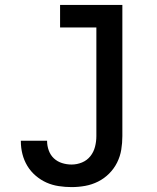

<svg xmlns="http://www.w3.org/2000/svg" viewBox="-20 -755 640 783"><path d="M272 8Q246 8 219.5 4Q193 0 169.5 -10.5Q146 -21 125.5 -38.5Q105 -56 91.5 -78.5Q78 -101 71.5 -126.5Q65 -152 65 -179Q65 -179 65 -179.5Q65 -180 65 -181H172Q172 -180 172 -180Q172 -180 172 -180Q172 -160 179 -141Q186 -122 200 -109Q214 -96 233 -90Q252 -84 272 -84Q294 -84 314.5 -92.5Q335 -101 348.5 -118Q362 -135 367.5 -156.5Q373 -178 373 -200V-643H225V-735H479V-200Q479 -172 474.5 -144.5Q470 -117 457.5 -92Q445 -67 425 -47Q405 -27 380 -14.5Q355 -2 327.5 3Q300 8 272 8Z"/></svg>

Font: Iosevka Slab Semibold Extended
Style: Regular
Weight: 600
Width: 7
Monospace: yes
Designer: Belleve Invis
Foundry: Belleve Invis
Version: Version 11.1.0; ttfautohint (v1.8.3)